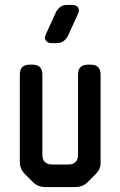

<svg xmlns="http://www.w3.org/2000/svg" viewBox="-20 -746 486 775"><path d="M113 -11Q133 9 162 9H285Q314 9 334 -11L366 -43Q388 -65 386 -93V-445Q386 -485 346 -485H335Q295 -485 295 -445V-122Q295 -82 255 -82H191Q151 -82 151 -122V-445Q151 -485 111 -485H100Q60 -485 60 -445V-93Q60 -64 80 -44ZM189 -572H210Q227 -572 238.5 -581.5Q250 -591 256 -605L296 -693Q302 -707 294.5 -716.5Q287 -726 271 -726H250Q233 -726 221.5 -716.5Q210 -707 204 -693L164 -605Q158 -591 165.5 -581.5Q173 -572 189 -572Z"/></svg>

Font: WD-XL Lubrifont TC
Style: Regular
Weight: 400
Designer: [WD-XL Lubrifont] Copyright 2020-2022 (c) NightFurySL2001, Skr-ZERO; [ZCOOL QingKe HuangYou] Copyright 2018-2022 (c) The
Version: Version 2.001;hotconv 1.1.1;makeotfexe 2.6.0